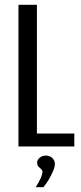

<svg xmlns="http://www.w3.org/2000/svg" viewBox="-20 -611 337 801"><path d="M57 0V-591H134V-54H290V0ZM129 170Q141 151 149 134Q157 117 157 105Q157 99 151.5 94.5Q146 90 140.5 84Q135 78 135 67Q135 56 145.5 47Q156 38 171 38Q188 38 198.5 48.5Q209 59 209 73Q209 85 201.5 102.5Q194 120 183.5 138Q173 156 161 170Z"/></svg>

Font: Alumni Sans Medium
Style: Regular
Weight: 500
Designer: Robert E. Leuschke
Foundry: Robert E. Leuschke
Version: Version 1.018